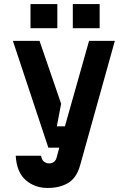

<svg xmlns="http://www.w3.org/2000/svg" viewBox="-20 -733 640 953"><path d="M224 78Q238 78 247.9 70.4Q257.8 62.8 261.4 47.6L274.2 0H220L44 -530H176.2L283.4 -218.2L262.2 -106H302.2L422 -530H550L377.4 88.4Q360 150.2 318.3 175.1Q276.6 200 217 200Q152.4 200 107.6 160.9Q62.8 121.8 58 40H184Q186.4 58.4 197.2 68.2Q208 78 224 78ZM264.6 -712.9V-593H131.4V-712.9ZM474.6 -712.9V-593H341.4V-712.9Z"/></svg>

Font: Fliege Mono Thin
Style: Regular
Weight: 100
Version: Version 0.020;Glyphs 3.3 (3306)